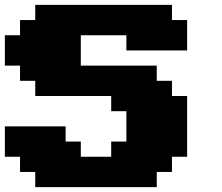

<svg xmlns="http://www.w3.org/2000/svg" viewBox="-20 -645 915 790"><path d="M125 125H625V62.5H687.5V0H750V-250H687.5V-312.5H625V-375H312.5V-500H500V-437.5H750V-562.5H687.5V-625H125V-562.5H62.5V-500H0V-375H62.5V-312.5H125V-250H437.5V-187.5H500V-62.5H437.5V0H312.5V-62.5H250V-125H0V0H62.5V62.5H125Z"/></svg>

Font: Faithful 32x
Style: Bold
Weight: 400
Foundry: Faithful Resource Pack
Version: Version 1.0; January 27, 2023